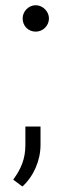

<svg xmlns="http://www.w3.org/2000/svg" viewBox="-20 -570 235 724"><path d="M65.4 -500.5C65.4 -471.7 86.9 -450.7 114.7 -450.7C142.1 -450.7 164.6 -473.1 164.6 -500.5C164.6 -526.9 141.1 -550.3 114.7 -550.3C87.9 -550.3 65.4 -527.3 65.4 -500.5ZM75.7 -92.8V-22.9C75.7 28.3 59.6 66.9 29.8 107.4L64.5 133.3C106.9 94.7 132.8 35.2 132.8 -23.9V-92.8Z"/></svg>

Font: Vazirmatn ExtraLight
Style: Regular
Weight: 200
Designer: Saber Rastikerdar
Foundry: Saber Rastikerdar
Version: Version 33.003